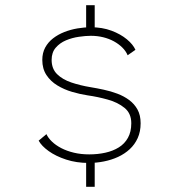

<svg xmlns="http://www.w3.org/2000/svg" viewBox="-20 -720 690 740"><path d="M312 0V-112H345V0ZM312 -593V-700H345V-593ZM322 -92Q274.5 -92 234.8 -105Q195 -118 167.5 -137.8Q140 -157.5 129 -178L159 -203Q165.5 -188.5 180 -174.5Q194.5 -160.5 216 -149.2Q237.5 -138 264.8 -131.5Q292 -125 324 -125Q357 -125 386.2 -131.5Q415.5 -138 438 -152Q460.5 -166 473.2 -189Q486 -212 486 -245Q486 -283 460 -304.2Q434 -325.5 395.2 -336.2Q356.5 -347 317.5 -352.5Q288 -357 257.5 -366Q227 -375 201 -390.8Q175 -406.5 159 -430.8Q143 -455 143 -489Q143 -516 154.2 -536.8Q165.5 -557.5 184.5 -572.2Q203.5 -587 227.8 -596.5Q252 -606 278.5 -610.5Q305 -615 330 -615Q374 -615 409.5 -601.8Q445 -588.5 469 -568.5Q493 -548.5 502 -528L472 -507Q465 -523.5 451.2 -537Q437.5 -550.5 418.8 -560.8Q400 -571 377.5 -576.5Q355 -582 330 -582Q310 -582 284 -578.2Q258 -574.5 234.2 -564.5Q210.5 -554.5 194.8 -536.2Q179 -518 179 -489Q179 -455 200 -434.2Q221 -413.5 255.2 -402Q289.5 -390.5 329 -384Q353.5 -380 380.2 -374.2Q407 -368.5 432.2 -359Q457.5 -349.5 477.8 -334.5Q498 -319.5 510 -297.8Q522 -276 522 -245Q522 -213 510.8 -188Q499.5 -163 480 -145Q460.5 -127 435 -115.2Q409.5 -103.5 380.5 -97.8Q351.5 -92 322 -92Z"/></svg>

Font: Trispace Thin
Style: Regular
Weight: 100
Designer: Tyler Finck
Foundry: Etcetera Type Company
Version: Version 1.210